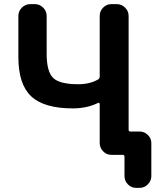

<svg xmlns="http://www.w3.org/2000/svg" viewBox="-20 -750 792 930"><path d="M333 -225Q193 -225 131 -283.5Q69 -342 69 -473V-673Q69 -696 86 -713Q103 -730 126 -730H149Q172 -730 189 -713Q206 -696 206 -673V-490Q206 -403 237.5 -372.5Q269 -342 359 -342Q415 -342 455 -365Q463 -370 463 -379V-673Q463 -696 479.5 -713Q496 -730 519 -730H546Q569 -730 586 -713Q603 -696 603 -673V-122Q603 -113 611 -113H656Q679 -113 696 -96.5Q713 -80 713 -57V103Q713 126 696 143Q679 160 656 160H639Q616 160 599.5 143Q583 126 583 103V9Q583 0 574 0H556H519Q496 0 479.5 -17Q463 -34 463 -57V-246Q463 -249 460.5 -251Q458 -253 456 -252Q402 -225 333 -225Z"/></svg>

Font: Rounded Mplus 1c Bold
Style: Bold
Weight: 700
Version: Version 1.059.20150529